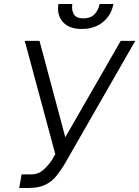

<svg xmlns="http://www.w3.org/2000/svg" viewBox="-20 -932 698 962"><path d="M76.3 9.9 88.1 -58.2H135.3Q173.3 -58.2 199 -82.4Q224.8 -106.5 240.4 -131L257.1 -159.4L104 -727.3H177.9L307.2 -244.3L584.9 -727.3H657.7L303.6 -109.7Q284.4 -77.8 262.8 -50.6Q241.1 -23.4 207.9 -6.7Q174.7 9.9 120.7 9.9ZM478.7 -911.9H547.9Q538.7 -856.5 495.9 -821.6Q453.1 -786.6 389.2 -786.9Q326.7 -786.6 295.3 -821.6Q263.8 -856.5 272.7 -911.9H342.3Q337.7 -882.8 349.4 -861.5Q361.2 -840.2 397.7 -839.8Q434.7 -840.2 454.5 -861.7Q474.4 -883.2 478.7 -911.9Z"/></svg>

Font: Inter UI Light
Style: Italic
Weight: 300
Italic angle: 9.39999°
Designer: Rasmus Andersson
Foundry: rsms
Version: 3.2;8d6f07862